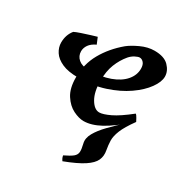

<svg xmlns="http://www.w3.org/2000/svg" viewBox="-164 -581 902 949"><g transform="rotate(30 287.0 -106.5)"><path d="M168.5 -376 183.6 -339.8Q157.2 -327.6 145 -310.1Q132.8 -292.5 132.8 -273.4Q132.8 -246.1 153.1 -228.8Q173.3 -211.4 210 -211.4Q280.8 -211.4 330.6 -229.7Q380.4 -248 406.5 -278.6Q432.6 -309.1 432.6 -345.7Q432.6 -368.2 422.6 -379.6Q412.6 -391.1 399.9 -391.1Q391.1 -391.1 375 -382.8Q358.9 -374.5 346.2 -359.9Q320.3 -329.1 304.4 -289.1Q288.6 -249 288.6 -195.3Q288.6 -131.3 310.8 -93.5Q333 -55.7 361.3 -55.7Q382.3 -55.7 422.1 -74.7Q461.9 -93.8 521 -141.1Q526.4 -138.2 534.2 -124Q542 -109.9 543.5 -106.4Q463.4 -36.6 411.1 -8.3Q358.9 20 315.4 20Q288.6 20 255.6 3.7Q222.7 -12.7 199 -49.6Q175.3 -86.4 175.3 -147.9Q175.3 -224.6 210.9 -287.8Q246.6 -351.1 307.6 -402.3Q330.1 -420.4 369.4 -438.7Q408.7 -457 446.8 -457Q502.4 -457 528.6 -429.9Q554.7 -402.8 554.7 -371.1Q554.7 -340.8 527.8 -303.5Q501 -266.1 451.7 -231.7Q402.3 -197.3 334.5 -175Q266.6 -152.8 184.6 -152.8Q127.9 -152.8 93 -168.5Q58.1 -184.1 42 -209Q25.9 -233.9 25.9 -261.2Q25.9 -305.2 51.3 -336.4Q62.5 -342.3 87.2 -350.6Q111.8 -358.9 135.7 -366.2Q159.7 -373.5 168.5 -376ZM507.3 -80.1 543.5 -106.4Q506.3 -55.2 492.9 -21.7Q479.5 11.7 480.2 36.9Q481 62 485.8 88.4Q491.7 118.7 480.5 143.8Q469.2 168.9 432.4 193.1Q395.5 217.3 324.7 244.1Q321.8 240.2 318.6 234.1Q315.4 228 313 217.3Q346.7 201.2 361.1 189.5Q375.5 177.7 376.7 161.6Q377.9 145.5 370.6 116.2Q363.8 88.9 380.9 58.3Q397.9 27.8 431.4 -6.6Q464.8 -41 507.3 -80.1Z"/></g></svg>

Font: Gentium Plus
Style: Bold Italic
Weight: 700
Italic angle: -8°
Designer: Victor Gaultney, Annie Olsen, Iska Routamaa, Becca Hirsbrunner
Foundry: SIL International
Version: Version 6.101